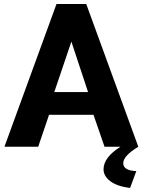

<svg xmlns="http://www.w3.org/2000/svg" viewBox="-20 -730 719 955"><path d="M593 82Q593 45 668 0L409 -710H261L2 0H170L224 -159H445L500 0H579Q495 53 495 112Q495 146 529 171.5Q563 197 627 205L658 121Q626 120 609.5 110Q593 100 593 82ZM335 -523 418 -272H250Z"/></svg>

Font: RT Raleway ExtraBold
Style: Regular
Weight: 400
Designer: Matt McInerney, Pablo Impallari, Rodrigo Fuenzalida — Edited by Milan Moffatt in April 2016
Foundry: Matt McInerney, Pablo Impallari, Rodrigo Fuenzalida — Edited by Milan Moffatt in April 2016
Version: Version 3.001